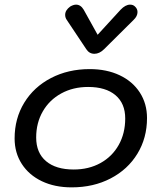

<svg xmlns="http://www.w3.org/2000/svg" viewBox="-20 -798 695 828"><path d="M43 -201Q43 -287 84.5 -355Q126 -423 200 -461.5Q274 -500 367 -500Q440 -500 496 -473.5Q552 -447 583 -399Q614 -351 614 -289Q614 -203 572.5 -135Q531 -67 457 -28.5Q383 10 289 10Q216 10 160.5 -16.5Q105 -43 74 -91Q43 -139 43 -201ZM520 -287Q520 -352 478 -387.5Q436 -423 360 -423Q295 -423 244 -395Q193 -367 164.5 -317.5Q136 -268 136 -205Q136 -139 178.5 -103Q221 -67 298 -67Q363 -67 413.5 -95Q464 -123 492 -173Q520 -223 520 -287ZM352 -586 268 -712Q261 -722 261 -734Q261 -754 283 -770Q297 -778 308 -778Q328 -778 341 -756L401 -648L500 -756Q521 -778 541 -778Q554 -778 562 -770Q573 -760 573 -746Q573 -728 556 -712L429 -586Q409 -566 387 -566Q365 -566 352 -586Z"/></svg>

Font: Kodchasan Medium
Style: Italic
Weight: 500
Italic angle: -10°
Version: Version 1.000; ttfautohint (v1.6)